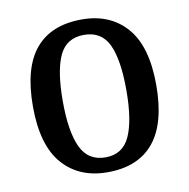

<svg xmlns="http://www.w3.org/2000/svg" viewBox="-67 -613 681 690"><g transform="rotate(-10 273.0 -268.5)"><path d="M272 10Q168 10 108 -59Q48 -128 48 -269Q48 -410 105.5 -478.5Q163 -547 275 -547Q378 -547 438 -478.5Q498 -410 498 -269Q498 -128 440.5 -59Q383 10 272 10ZM274 -44Q337 -44 363 -101.5Q389 -159 389 -269Q389 -380 363 -435.5Q337 -491 273 -491Q209 -491 183 -435.5Q157 -380 157 -269Q157 -159 183.5 -101.5Q210 -44 274 -44Z"/></g></svg>

Font: Noto Serif Georgian SemiCondensed Medium
Style: Regular
Weight: 500
Width: 4
Designer: Monotype Design Team, Akaki Razmadze
Foundry: Google LLC
Version: Version 2.003; ttfautohint (v1.8.4.7-5d5b)